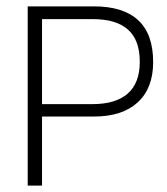

<svg xmlns="http://www.w3.org/2000/svg" viewBox="-20 -583 524 603"><path d="M112 0H67V-563H112ZM104 -563H275Q367 -563 414 -519.5Q461 -476 461 -388Q461 -306 412.5 -261.5Q364 -217 275 -217H103V-256H271Q343 -256 381 -289Q419 -322 419 -389Q419 -457 382 -490Q345 -523 271 -523H104Z"/></svg>

Font: Darker Grotesque
Style: Regular
Weight: 400
Designer: Gabriel Lam
Foundry: TypeRant
Version: Version 1.000;gftools[0.9.28]